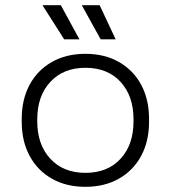

<svg xmlns="http://www.w3.org/2000/svg" viewBox="-20 -708 660 742"><path d="M64 -237V-249Q64 -324 94.5 -380.5Q125 -437 180.5 -468.5Q236 -500 310 -500Q384 -500 439.5 -468.5Q495 -437 525.5 -380.5Q556 -324 556 -249V-237Q556 -162 525.5 -105.5Q495 -49 439.5 -17.5Q384 14 310 14Q236 14 180.5 -17.5Q125 -49 94.5 -105.5Q64 -162 64 -237ZM496 -239V-247Q496 -337 446 -391.5Q396 -446 310 -446Q225 -446 174.5 -391.5Q124 -337 124 -247V-239Q124 -149 174.5 -94.5Q225 -40 310 -40Q396 -40 446 -94.5Q496 -149 496 -239ZM228 -556 144 -688H215L287 -556ZM369 -556 296 -688H365L427 -556Z"/></svg>

Font: Space 7353
Style: Regular
Weight: 400
Designer: Christine Claussen + Ruben Lyon  (Space 7353)
Version: Version 1.000;FEAKit 1.0